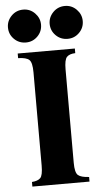

<svg xmlns="http://www.w3.org/2000/svg" viewBox="-59 -917 515 954"><g transform="rotate(-5 198.0 -440.0)"><path d="M63 0V-23Q92 -25 105 -38Q118 -51 118 -100V-565Q118 -614 103.5 -627.5Q89 -641 48 -642V-665H333V-642Q304 -641 291 -627.5Q278 -614 278 -565V-100Q278 -51 293 -38Q308 -25 348 -23V0ZM94 -716Q59 -716 35 -740Q11 -764 11 -798Q11 -831 35 -855.5Q59 -880 94 -880Q128 -880 152 -855.5Q176 -831 176 -798Q176 -764 152 -740Q128 -716 94 -716ZM302 -716Q267 -716 243 -740Q219 -764 219 -798Q219 -831 243 -855.5Q267 -880 302 -880Q336 -880 360 -855.5Q384 -831 384 -798Q384 -764 360 -740Q336 -716 302 -716Z"/></g></svg>

Font: Bona Nova
Style: Bold
Weight: 700
Designer: Mateusz Machalski
Foundry: Capitalics
Version: Version 4.001; ttfautohint (v1.8.3)